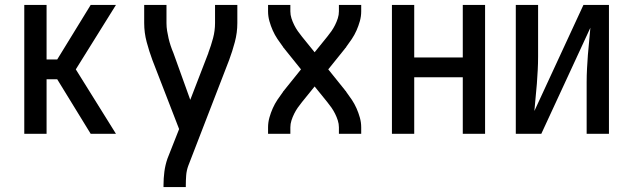

<svg xmlns="http://www.w3.org/2000/svg" viewBox="-20 -540 2540 775"><path d="M78 0V-520H168V-300H211L346 -520H448L286 -260L448 0H346L211 -220H168V0Z M640 215V208Q640 180 643.5 153Q647 126 656 100L703 -19L595 -298Q582 -333 572 -370.5Q562 -408 562 -447V-520H652V-447Q652 -431 654.5 -415.5Q657 -400 660.5 -385Q664 -370 669 -355Q674 -340 680 -326L748 -137L821 -326V-327Q832 -356 840 -386Q848 -416 848 -447V-520H938V-447Q938 -408 928 -370.5Q918 -333 905 -298L740 129Q733 148 731.5 168Q730 188 730 208V215Z M1062 0V-26Q1062 -46 1067.5 -65.5Q1073 -85 1081 -103Q1089 -121 1100 -137.5Q1111 -154 1123 -170V-171Q1125 -173 1126.5 -174.5Q1128 -176 1129 -178L1195 -260L1129 -342Q1128 -344 1126.5 -345.5Q1125 -347 1123 -349V-350Q1111 -366 1100 -382.5Q1089 -399 1081 -417Q1073 -435 1067.5 -454.5Q1062 -474 1062 -494V-520H1152V-494Q1152 -480 1156.5 -466Q1161 -452 1167.5 -439Q1174 -426 1182 -414.5Q1190 -403 1199 -392L1250 -329L1301 -392Q1310 -403 1318 -414.5Q1326 -426 1332.5 -439Q1339 -452 1343.5 -466Q1348 -480 1348 -494V-520H1438V-494Q1438 -474 1432.5 -454.5Q1427 -435 1419 -417Q1411 -399 1400 -382.5Q1389 -366 1377 -350V-349Q1375 -347 1373.5 -345.5Q1372 -344 1371 -342L1305 -260L1371 -178Q1372 -176 1373.5 -174.5Q1375 -173 1377 -171V-170Q1389 -154 1400 -137.5Q1411 -121 1419 -103Q1427 -85 1432.5 -65.5Q1438 -46 1438 -26V0H1348V-26Q1348 -40 1343.5 -54Q1339 -68 1332.5 -81Q1326 -94 1318 -105.5Q1310 -117 1301 -128L1250 -191L1199 -128Q1190 -117 1182 -105.5Q1174 -94 1167.5 -81Q1161 -68 1156.5 -54Q1152 -40 1152 -26V0Z M1562 0V-520H1652V-308H1848V-520H1938V0H1848V-228H1652V0Z M2062 0V-520H2152V-312Q2152 -284 2150.5 -256.5Q2149 -229 2147 -201.5Q2145 -174 2142 -147Q2139 -120 2137 -92L2335 -520H2438V0H2348V-208Q2348 -236 2349.5 -263.5Q2351 -291 2353 -318.5Q2355 -346 2358 -373Q2361 -400 2363 -428L2165 0Z"/></svg>

Font: Iosevka Curly Medium
Style: Regular
Weight: 500
Monospace: yes
Designer: Belleve Invis
Foundry: Belleve Invis
Version: Version 22.1.2; ttfautohint (v1.8.4)